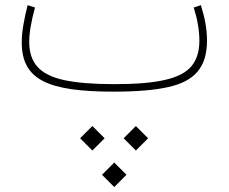

<svg xmlns="http://www.w3.org/2000/svg" viewBox="-20 -358 893 750"><path d="M736.8 -328.6C751.5 -281.7 758.8 -238.3 758.8 -198.7C758.8 -157.2 748.5 -124.5 728 -99.6C686.5 -49.8 592.8 -29.3 426.3 -29.3C344.7 -29.3 279.8 -34.7 231.4 -44.9C134.3 -65.9 94.2 -112.8 94.2 -194.8C94.2 -231.9 102.5 -276.4 116.7 -328.6L87.9 -337.9C73.7 -281.2 64.9 -233.4 64.9 -192.9C64.9 -44.9 168.5 0 426.3 0C513.2 0 583 -5.9 636.2 -17.6C742.2 -41 788.6 -96.7 788.6 -200.2C788.6 -244.6 779.8 -290.5 764.6 -337.9ZM510.7 230 558.6 182.1 510.7 134.3 462.9 182.1ZM340.8 230 388.7 182.1 340.8 134.3 293 182.1ZM426.3 372.6 474.1 324.7 426.3 276.9 378.4 324.7Z"/></svg>

Font: Estedad Thin
Style: Regular
Weight: 100
Designer: Amin Abedi
Version: Version 7.3